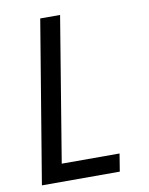

<svg xmlns="http://www.w3.org/2000/svg" viewBox="-83 -796 666 857"><g transform="rotate(-10 250.0 -367.5)"><path d="M37 0 159 -735H249L141 -80H403L390 0Z"/></g></svg>

Font: Iosevka SS04 Medium
Style: Italic
Weight: 500
Italic angle: -9°
Monospace: yes
Designer: Belleve Invis
Foundry: Belleve Invis
Version: Version 19.0.0; ttfautohint (v1.8.4)